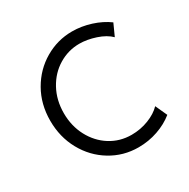

<svg xmlns="http://www.w3.org/2000/svg" viewBox="-126 -638 747 760"><g transform="rotate(-30 247.0 -258.5)"><path d="M46.9 -259.8Q46.9 -335.4 81.3 -395.5Q115.7 -455.6 173.6 -489.5Q231.4 -523.4 297.9 -523.4Q340.8 -523.4 383.5 -509.8Q426.3 -496.1 458 -472.7L433.6 -418.9Q411.6 -440.9 372.6 -453.9Q333.5 -466.8 298.8 -466.8Q248 -466.8 204.3 -440.4Q160.6 -414.1 134.5 -366.5Q108.4 -318.8 108.4 -258.8Q108.4 -200.7 133.5 -153.1Q158.7 -105.5 202.1 -78.1Q245.6 -50.8 298.8 -50.8Q339.8 -50.8 376.7 -65.2Q413.6 -79.6 435.5 -102.5L460 -48.8Q428.7 -23.4 386.5 -8.8Q344.2 5.9 297.9 5.9Q229 5.9 171.4 -29.1Q113.8 -64 80.3 -124.8Q46.9 -185.5 46.9 -259.8Z"/></g></svg>

Font: Reddit Sans Fudge Light
Style: Regular
Weight: 300
Designer: Stephen Hutchings
Foundry: Reddit
Version: Version 1.013